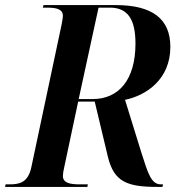

<svg xmlns="http://www.w3.org/2000/svg" viewBox="-47 -734 719 754"><path d="M-27 0H296L298 -10H266C227 -10 200 -16 200 -43C200 -51 202 -64 206 -81L260 -335H325L377 -117C401 -19 454 0 571 0H591L593 -10H585C547 -10 535 -51 509 -132L444 -342C527 -359 622 -422 622 -550C622 -660 551 -714 408 -714H124L121 -704H136C174 -704 200 -699 200 -671C200 -665 198 -654 195 -638L76 -77C63 -17 30 -10 -10 -10H-25ZM317 -345H262L340 -704H385C456 -704 485 -656 485 -563C485 -420 419 -345 317 -345Z"/></svg>

Font: Noto Serif Display SemiCondensed SemiBold
Style: Italic
Weight: 600
Width: 4
Italic angle: -12°
Designer: Monotype Design Team
Foundry: Monotype Imaging Inc.
Version: Version 2.009